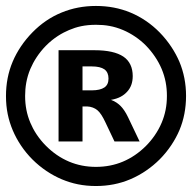

<svg xmlns="http://www.w3.org/2000/svg" viewBox="-20 -683 642 642"><path d="M300.8 -61C341.8 -61 379.9 -68.4 415.5 -83.5C452.6 -99.1 486.8 -123 513.7 -149.9C543 -179.2 565.9 -214.4 580.1 -248C594.7 -282.7 602.1 -321.3 602.1 -362.3C602.1 -402.8 594.7 -441.4 579.6 -477.1C566.4 -507.8 544.9 -543 513.2 -575.2C485.8 -603 452.6 -626 416 -641.1C380.4 -655.8 342.3 -663.1 300.8 -663.1C259.8 -663.1 221.7 -655.8 186 -641.1C148.9 -626 116.7 -603.5 88.9 -575.2C59.6 -545.4 37.1 -511.7 22.5 -477.1C7.3 -441.4 0 -402.8 0 -361.8C0 -318.8 7.8 -282.7 22.5 -247.6C37.6 -211.9 60.1 -178.2 88.4 -149.9C117.7 -120.6 151.9 -98.1 186.5 -83.5C221.7 -68.8 257.8 -61 300.8 -61ZM300.8 -125C268.6 -125 238.8 -130.9 210.9 -142.6C182.1 -154.8 156.7 -172.4 133.8 -195.3C108.4 -220.7 91.8 -248 81.5 -272.5C69.8 -300.3 64 -329.1 64 -362.3C64 -391.1 68.4 -421.4 81.5 -452.6C92.3 -478 109.4 -505.4 133.3 -529.8C160.2 -557.1 188 -572.8 210.9 -582.5C236.3 -593.3 263.2 -600.1 301.3 -600.1C332 -600.1 360.4 -595.7 391.6 -582.5C419.4 -570.8 447.3 -551.8 468.3 -530.3C489.7 -508.3 508.3 -481.4 520.5 -452.6C532.7 -423.3 538.1 -394.5 538.1 -362.3C538.1 -329.1 532.2 -300.3 520.5 -272.5C507.8 -242.2 488.3 -215.3 467.8 -194.8C444.8 -171.9 418.9 -154.3 391.1 -142.6C363.3 -130.9 333 -125 300.8 -125ZM175.8 -210H255.9V-327.1H271C285.2 -326.7 297.4 -321.3 305.2 -314.9C314.9 -307.1 323.7 -292.5 332 -274.9L362.8 -210H446.8L408.2 -291C399.9 -308.6 390.6 -321.3 383.3 -328.6C377 -335 366.2 -343.8 351.1 -349.1C377 -353.5 393.1 -363.3 404.8 -376C417.5 -389.6 423.8 -406.7 423.8 -428.7C423.8 -457 413.6 -479.5 392.6 -493.7C371.6 -507.8 339.4 -515.1 295.9 -515.1H175.8ZM255.9 -380.9V-460.9H287.1C306.2 -460.9 319.8 -457.5 329.1 -451.2C338.4 -444.3 342.8 -434.1 342.8 -420.4C342.8 -406.7 338.4 -397 329.1 -390.6C319.8 -384.3 305.7 -380.9 287.1 -380.9Z"/></svg>

Font: Hack
Style: Bold Oblique
Weight: 700
Italic angle: -12°
Monospace: yes
Designer: Christopher Simpkins
Foundry: Christopher Simpkins
Version: Version 2.010